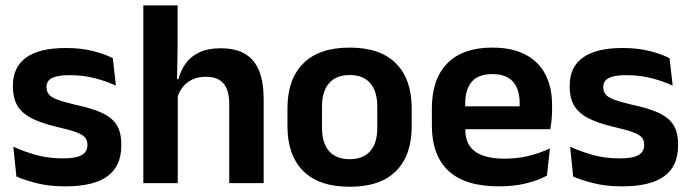

<svg xmlns="http://www.w3.org/2000/svg" viewBox="-20 -681 2568 714"><path d="M223.5 12Q164.5 12 118.8 0.8Q73 -10.5 41 -24.5L29.5 -135.5Q67.5 -118 113.2 -105Q159 -92 214 -92Q262 -92 283.5 -104.2Q305 -116.5 305 -141V-144Q305 -160.5 295.2 -171Q285.5 -181.5 261 -190.2Q236.5 -199 192 -209Q130.5 -223.5 94.8 -242.8Q59 -262 43.5 -290.2Q28 -318.5 28 -358V-362.5Q28 -432 77.5 -467.2Q127 -502.5 224 -502.5Q281.5 -502.5 325.8 -491.2Q370 -480 399.5 -464.5L411 -362.5Q376 -379 332.5 -390.2Q289 -401.5 239 -401.5Q206.5 -401.5 187.8 -396.2Q169 -391 161 -381.5Q153 -372 153 -358.5V-356Q153 -341 161.8 -330Q170.5 -319 194 -310.2Q217.5 -301.5 260 -291.5Q322 -278.5 359.5 -261Q397 -243.5 414 -216.2Q431 -189 431 -145V-139Q431 -63 379.5 -25.5Q328 12 223.5 12Z M960.5 0H832.5V-294.5Q832.5 -325.5 824.2 -348Q816 -370.5 797 -383Q778 -395.5 745 -395.5Q716 -395.5 694.5 -385Q673 -374.5 659.2 -356.8Q645.5 -339 639 -316.5L613 -386.5H643.5Q652 -419 670.5 -445Q689 -471 721 -486.2Q753 -501.5 800.5 -501.5Q857 -501.5 892 -480.2Q927 -459 943.8 -417Q960.5 -375 960.5 -313ZM641 0H513V-661H640.5V-510L638 -357.5L641 -348Z M1280.5 13.5Q1166.5 13.5 1107.8 -45Q1049 -103.5 1049 -211.5V-278Q1049 -386.5 1107.8 -445.2Q1166.5 -504 1280.5 -504Q1394 -504 1452.5 -445.2Q1511 -386.5 1511 -278V-211.5Q1511 -103.5 1452.8 -45Q1394.5 13.5 1280.5 13.5ZM1280.5 -89Q1330.5 -89 1356.8 -119Q1383 -149 1383 -205V-284.5Q1383 -341.5 1356.8 -371.8Q1330.5 -402 1280.5 -402Q1230 -402 1203.8 -371.8Q1177.5 -341.5 1177.5 -284.5V-205Q1177.5 -149 1203.8 -119Q1230 -89 1280.5 -89Z M1835 12Q1709 12 1647.5 -46Q1586 -104 1586 -214V-278Q1586 -387 1643.5 -445.5Q1701 -504 1810.5 -504Q1884.5 -504 1934 -478Q1983.5 -452 2008.2 -404.2Q2033 -356.5 2033 -290V-272.5Q2033 -254.5 2031.2 -235.8Q2029.5 -217 2026.5 -200.5H1910.5Q1912 -228 1912.2 -252.8Q1912.5 -277.5 1912.5 -297.5Q1912.5 -332 1901.5 -356.2Q1890.5 -380.5 1868 -393Q1845.5 -405.5 1810.5 -405.5Q1759 -405.5 1734.5 -377Q1710 -348.5 1710 -296V-250.5L1710.5 -236V-197.5Q1710.5 -174.5 1717.8 -155Q1725 -135.5 1742 -121.2Q1759 -107 1787.2 -99Q1815.5 -91 1858 -91Q1904 -91 1945.8 -101.2Q1987.5 -111.5 2025 -129L2014 -28Q1980.5 -9.5 1935.2 1.2Q1890 12 1835 12ZM2000.5 -200.5H1654V-285.5H2000.5Z M2294 12Q2235 12 2189.2 0.8Q2143.5 -10.5 2111.5 -24.5L2100 -135.5Q2138 -118 2183.8 -105Q2229.5 -92 2284.5 -92Q2332.5 -92 2354 -104.2Q2375.5 -116.5 2375.5 -141V-144Q2375.5 -160.5 2365.8 -171Q2356 -181.5 2331.5 -190.2Q2307 -199 2262.5 -209Q2201 -223.5 2165.2 -242.8Q2129.5 -262 2114 -290.2Q2098.5 -318.5 2098.5 -358V-362.5Q2098.5 -432 2148 -467.2Q2197.5 -502.5 2294.5 -502.5Q2352 -502.5 2396.2 -491.2Q2440.5 -480 2470 -464.5L2481.5 -362.5Q2446.5 -379 2403 -390.2Q2359.5 -401.5 2309.5 -401.5Q2277 -401.5 2258.2 -396.2Q2239.5 -391 2231.5 -381.5Q2223.5 -372 2223.5 -358.5V-356Q2223.5 -341 2232.2 -330Q2241 -319 2264.5 -310.2Q2288 -301.5 2330.5 -291.5Q2392.5 -278.5 2430 -261Q2467.5 -243.5 2484.5 -216.2Q2501.5 -189 2501.5 -145V-139Q2501.5 -63 2450 -25.5Q2398.5 12 2294 12Z"/></svg>

Font: Anek Devanagari SemiBold
Style: Regular
Weight: 600
Designer: Kailash Malviya (Devanagari) & Yesha Goshar (Latin)
Foundry: Ek Type
Version: Version 1.003